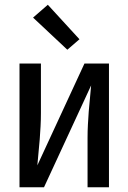

<svg xmlns="http://www.w3.org/2000/svg" viewBox="-20 -787 540 807"><path d="M62 0V-520H152V-312Q152 -284 150.5 -256.5Q149 -229 147 -201.5Q145 -174 142 -147Q139 -120 137 -92L335 -520H438V0H348V-208Q348 -236 349.5 -263.5Q351 -291 353 -318.5Q355 -346 358 -373Q361 -400 363 -428L165 0ZM263 -578 119 -713 181 -767 314 -622Z"/></svg>

Font: Iosevka SS04 Medium
Style: Regular
Weight: 500
Monospace: yes
Designer: Belleve Invis
Foundry: Belleve Invis
Version: Version 19.0.0; ttfautohint (v1.8.4)